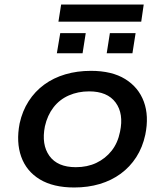

<svg xmlns="http://www.w3.org/2000/svg" viewBox="-20 -822 731 851"><path d="M309 9Q216 9 156.5 -27Q97 -63 74 -127.5Q51 -192 67 -275Q79 -330 107 -373.5Q135 -417 176 -447Q217 -477 269.5 -492.5Q322 -508 383 -508Q476 -508 535 -471.5Q594 -435 617.5 -371.5Q641 -308 624 -225Q612 -169 584 -125.5Q556 -82 515 -52Q474 -22 422 -6.5Q370 9 309 9ZM316 -81Q367 -81 407 -100Q447 -119 474.5 -153.5Q502 -188 512 -238Q529 -318 492.5 -367.5Q456 -417 375 -417Q326 -417 285 -399Q244 -381 217 -346Q190 -311 179 -262Q163 -181 199 -131Q235 -81 316 -81ZM239 -726 251 -802H617L606 -726ZM232 -586 247 -675H360L346 -586ZM453 -586 467 -675H581L567 -586Z"/></svg>

Font: Nunito Sans 7pt SemiExpanded SemiBold
Style: Italic
Weight: 600
Width: 6
Italic angle: -9°
Designer: Vernon Adams
Foundry: Vernon Adams
Version: Version 3.101;gftools[0.9.27]